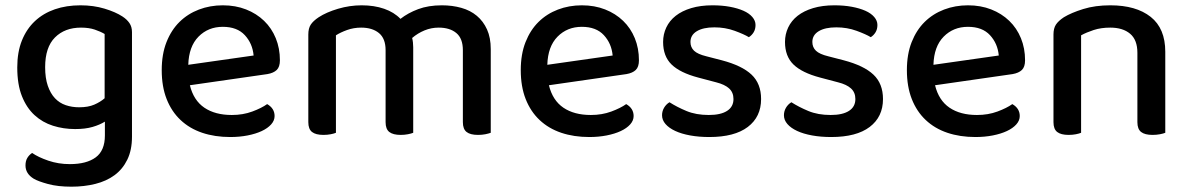

<svg xmlns="http://www.w3.org/2000/svg" viewBox="-20 -502 4477 723"><path d="M375 -44Q356 -32 328.5 -24Q301 -16 263 -16Q219 -16 179.5 -28.5Q140 -41 110 -68.5Q80 -96 62.5 -140Q45 -184 45 -248Q45 -306 62.5 -349.5Q80 -393 111.5 -422.5Q143 -452 186.5 -467Q230 -482 283 -482Q332 -482 373.5 -469.5Q415 -457 441 -440Q458 -429 467.5 -415Q477 -401 477 -381V13Q477 63 459.5 99Q442 135 411.5 157.5Q381 180 339 190.5Q297 201 249 201Q198 201 161 191Q124 181 107 171Q76 152 76 121Q76 104 83 92.5Q90 81 101 74Q124 90 162 103Q200 116 243 116Q306 116 340.5 90.5Q375 65 375 8ZM278 -98Q312 -98 335 -108Q358 -118 374 -132V-374Q359 -383 337 -390.5Q315 -398 285 -398Q224 -398 187 -361Q150 -324 150 -249Q150 -208 160 -179Q170 -150 187 -132Q204 -114 227.5 -106Q251 -98 278 -98Z M695 -181Q709 -124 749.5 -96.5Q790 -69 853 -69Q895 -69 930 -82Q965 -95 986 -110Q1014 -94 1014 -65Q1014 -48 1001 -33.5Q988 -19 965.5 -8.5Q943 2 912.5 8Q882 14 847 14Q789 14 741.5 -2Q694 -18 660 -50Q626 -82 607.5 -129Q589 -176 589 -238Q589 -298 607 -343.5Q625 -389 656 -419.5Q687 -450 729 -466Q771 -482 819 -482Q867 -482 906.5 -466.5Q946 -451 974.5 -423.5Q1003 -396 1018.5 -358Q1034 -320 1034 -275Q1034 -250 1022 -238.5Q1010 -227 987 -223ZM819 -401Q764 -401 727.5 -364Q691 -327 689 -258L935 -293Q931 -338 902 -369.5Q873 -401 819 -401Z M1723 -313Q1723 -357 1698.5 -377.5Q1674 -398 1632 -398Q1604 -398 1578.5 -387.5Q1553 -377 1532 -359Q1534 -351 1535 -342Q1536 -333 1536 -324V-2Q1529 1 1516 3.5Q1503 6 1489 6Q1460 6 1446 -5Q1432 -16 1432 -42V-313Q1432 -357 1407 -377.5Q1382 -398 1340 -398Q1312 -398 1287 -389Q1262 -380 1245 -369V-2Q1238 1 1225.5 3.5Q1213 6 1198 6Q1169 6 1155 -5Q1141 -16 1141 -42V-372Q1141 -395 1150 -409Q1159 -423 1180 -437Q1209 -456 1253 -469Q1297 -482 1342 -482Q1389 -482 1426.5 -469Q1464 -456 1488 -431Q1516 -453 1554.5 -467.5Q1593 -482 1644 -482Q1683 -482 1717 -472.5Q1751 -463 1775.5 -442.5Q1800 -422 1814 -391Q1828 -360 1828 -317V-2Q1820 1 1807.5 3.5Q1795 6 1780 6Q1751 6 1737 -5Q1723 -16 1723 -42V-313Z M2047 -181Q2061 -124 2101.5 -96.5Q2142 -69 2205 -69Q2247 -69 2282 -82Q2317 -95 2338 -110Q2366 -94 2366 -65Q2366 -48 2353 -33.5Q2340 -19 2317.5 -8.5Q2295 2 2264.5 8Q2234 14 2199 14Q2141 14 2093.5 -2Q2046 -18 2012 -50Q1978 -82 1959.5 -129Q1941 -176 1941 -238Q1941 -298 1959 -343.5Q1977 -389 2008 -419.5Q2039 -450 2081 -466Q2123 -482 2171 -482Q2219 -482 2258.5 -466.5Q2298 -451 2326.5 -423.5Q2355 -396 2370.5 -358Q2386 -320 2386 -275Q2386 -250 2374 -238.5Q2362 -227 2339 -223ZM2171 -401Q2116 -401 2079.5 -364Q2043 -327 2041 -258L2287 -293Q2283 -338 2254 -369.5Q2225 -401 2171 -401Z M2846 -129Q2846 -62 2796 -24Q2746 14 2651 14Q2612 14 2579 8Q2546 2 2522.5 -9Q2499 -20 2486 -35Q2473 -50 2473 -68Q2473 -83 2480.5 -96Q2488 -109 2501 -117Q2529 -99 2565 -84Q2601 -69 2649 -69Q2694 -69 2718 -84.5Q2742 -100 2742 -129Q2742 -154 2725.5 -169Q2709 -184 2677 -192L2609 -210Q2541 -228 2509 -259Q2477 -290 2477 -344Q2477 -373 2489 -398.5Q2501 -424 2524.5 -442.5Q2548 -461 2583 -471.5Q2618 -482 2663 -482Q2699 -482 2728.5 -476.5Q2758 -471 2779.5 -461.5Q2801 -452 2813 -438Q2825 -424 2825 -408Q2825 -392 2818 -380.5Q2811 -369 2800 -362Q2782 -373 2746.5 -386Q2711 -399 2670 -399Q2628 -399 2604 -384.5Q2580 -370 2580 -344Q2580 -324 2593.5 -311Q2607 -298 2640 -290L2698 -275Q2774 -255 2810 -221Q2846 -187 2846 -129Z M3305 -129Q3305 -62 3255 -24Q3205 14 3110 14Q3071 14 3038 8Q3005 2 2981.5 -9Q2958 -20 2945 -35Q2932 -50 2932 -68Q2932 -83 2939.5 -96Q2947 -109 2960 -117Q2988 -99 3024 -84Q3060 -69 3108 -69Q3153 -69 3177 -84.5Q3201 -100 3201 -129Q3201 -154 3184.5 -169Q3168 -184 3136 -192L3068 -210Q3000 -228 2968 -259Q2936 -290 2936 -344Q2936 -373 2948 -398.5Q2960 -424 2983.5 -442.5Q3007 -461 3042 -471.5Q3077 -482 3122 -482Q3158 -482 3187.5 -476.5Q3217 -471 3238.5 -461.5Q3260 -452 3272 -438Q3284 -424 3284 -408Q3284 -392 3277 -380.5Q3270 -369 3259 -362Q3241 -373 3205.5 -386Q3170 -399 3129 -399Q3087 -399 3063 -384.5Q3039 -370 3039 -344Q3039 -324 3052.5 -311Q3066 -298 3099 -290L3157 -275Q3233 -255 3269 -221Q3305 -187 3305 -129Z M3501 -181Q3515 -124 3555.5 -96.5Q3596 -69 3659 -69Q3701 -69 3736 -82Q3771 -95 3792 -110Q3820 -94 3820 -65Q3820 -48 3807 -33.5Q3794 -19 3771.5 -8.5Q3749 2 3718.5 8Q3688 14 3653 14Q3595 14 3547.5 -2Q3500 -18 3466 -50Q3432 -82 3413.5 -129Q3395 -176 3395 -238Q3395 -298 3413 -343.5Q3431 -389 3462 -419.5Q3493 -450 3535 -466Q3577 -482 3625 -482Q3673 -482 3712.5 -466.5Q3752 -451 3780.5 -423.5Q3809 -396 3824.5 -358Q3840 -320 3840 -275Q3840 -250 3828 -238.5Q3816 -227 3793 -223ZM3625 -401Q3570 -401 3533.5 -364Q3497 -327 3495 -258L3741 -293Q3737 -338 3708 -369.5Q3679 -401 3625 -401Z M4263 -303Q4263 -352 4235.5 -375Q4208 -398 4161 -398Q4126 -398 4098.5 -389Q4071 -380 4051 -369V-2Q4044 1 4031.5 3.5Q4019 6 4004 6Q3975 6 3961 -5Q3947 -16 3947 -42V-372Q3947 -395 3956 -409Q3965 -423 3986 -437Q4014 -454 4059 -468Q4104 -482 4161 -482Q4258 -482 4313 -438.5Q4368 -395 4368 -307V-2Q4361 1 4348 3.5Q4335 6 4320 6Q4291 6 4277 -5Q4263 -16 4263 -42V-303Z"/></svg>

Font: Baloo Da 2 Medium
Style: Regular
Weight: 500
Designer: Noopur Datye, Sulekha Rajkumar and Ek Type
Foundry: Ek Type
Version: Version 1.640;hotconv 1.0.111;makeotfexe 2.5.65597; ttfautoh